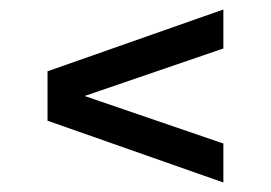

<svg xmlns="http://www.w3.org/2000/svg" viewBox="-20 -514 570 404"><path d="M450 -130 80 -260V-364L450 -494V-412L123 -300V-324L450 -212Z"/></svg>

Font: Changa
Style: Regular
Weight: 400
Designer: Eduardo Rodriguez Tunni
Foundry: Eduardo Rodriguez Tunni
Version: Version 3.003